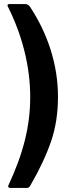

<svg xmlns="http://www.w3.org/2000/svg" viewBox="-20 -762 354 947"><path d="M27 -742C20 -742 17 -740 17 -735C17 -734 18 -732 19 -729C88 -592 129 -437 129 -284C129 -137 94 -4 22 151C21 153 20 155 20 156C20 159 22 165 31 165H112C120 165 124 162 129 154C175 75 209 2 232 -65C255 -132 266 -206 266 -285C266 -445 214 -599 127 -730C121 -738 113 -742 104 -742Z"/></svg>

Font: Libre Franklin
Style: Bold
Weight: 700
Designer: Pablo Impallari, Rodrigo Fuenzalida
Foundry: Impallari Type
Version: Version 1.002; ttfautohint (v1.5)